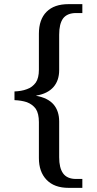

<svg xmlns="http://www.w3.org/2000/svg" viewBox="-20 -780 468 928"><path d="M378 128H312C265 128 230 115 205 89C180 63 168 28 168 -16V-190C168 -217 163 -239 153 -254C142 -269 128 -279 110 -286C92 -292 72 -295 50 -296V-338C72 -339 92 -342 110 -349C128 -355 142 -366 153 -381C163 -396 168 -416 168 -443V-617C168 -662 180 -698 205 -723C230 -748 265 -760 312 -760H378V-717H348C319 -717 298 -708 285 -691C272 -673 266 -647 266 -612V-441C266 -408 257 -381 239 -360C220 -338 192 -324 155 -318V-317C193 -310 221 -296 239 -275C257 -254 266 -226 266 -193V-20C266 14 272 40 285 58C298 76 319 85 348 85H378V128Z"/></svg>

Font: NameLogos Serif
Style: Regular
Weight: 500
Version: Version 0.1